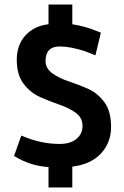

<svg xmlns="http://www.w3.org/2000/svg" viewBox="-20 -767 548 847"><path d="M299 -660Q357 -651 407 -630L425 -623L401 -523L355 -541Q291 -562 244 -562Q181 -562 181 -498Q181 -465 211 -443.5Q241 -422 283.5 -408Q326 -394 368 -375.5Q410 -357 440 -317Q470 -277 470 -207.5Q470 -138 425.5 -90Q381 -42 299 -32V60H194V-30Q113 -35 42 -79L74 -169Q159 -132 243 -132Q290 -132 317 -154Q344 -176 344 -212Q344 -248 314 -269.5Q284 -291 241.5 -305.5Q199 -320 156.5 -339Q114 -358 84 -397.5Q54 -437 54 -503Q54 -569 92.5 -611Q131 -653 194 -660V-747H299Z"/></svg>

Font: Gudea
Style: Bold
Weight: 700
Designer: Agustina Mingote
Foundry: Agustina Mingote
Version: Version 1.002